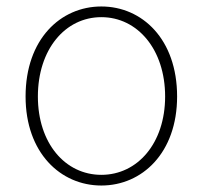

<svg xmlns="http://www.w3.org/2000/svg" viewBox="-20 -560 626 593"><path d="M293 13C419 13 527 -88 527 -262C527 -439 419 -540 293 -540C167 -540 59 -439 59 -262C59 -88 167 13 293 13ZM293 -20C181 -20 97 -118 97 -262C97 -407 181 -507 293 -507C405 -507 490 -407 490 -262C490 -118 405 -20 293 -20Z"/></svg>

Font: Harano Aji Gothic KR ExtraLight
Style: Regular
Weight: 250
Foundry: Masamichi Hosoda
Version: HaranoAjiGothicKR-ExtraLight version 20220220;ttx 4.29.1